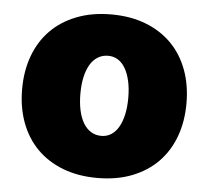

<svg xmlns="http://www.w3.org/2000/svg" viewBox="-45 -601 715 658"><g transform="rotate(5 312.5 -272.0)"><path d="M29.8 -271.3Q29.8 -334.2 49 -386Q68.2 -437.9 104.6 -474.8Q141 -511.7 193.5 -532.1Q246.1 -552.6 312.5 -552.6Q379.3 -552.6 431.6 -532.1Q484 -511.7 520.4 -474.8Q556.8 -437.9 576 -386Q595.2 -334.2 595.2 -271.3Q595.2 -208.5 576 -156.6Q556.8 -104.8 520.4 -67.8Q484 -30.9 431.6 -10.5Q379.3 9.9 312.5 9.9Q246.1 9.9 193.5 -10.5Q141 -30.9 104.6 -67.8Q68.2 -104.8 49 -156.6Q29.8 -208.5 29.8 -271.3ZM313.9 -134.9Q332.7 -134.9 347.7 -144.4Q362.6 -153.8 373 -171.7Q383.5 -189.6 389.2 -215.2Q394.9 -240.8 394.9 -272.7Q394.9 -304.7 389.2 -330.3Q383.5 -355.8 373 -373.8Q362.6 -391.7 347.7 -401.1Q332.7 -410.5 313.9 -410.5Q294.4 -410.5 278.8 -401.1Q263.1 -391.7 252.3 -373.8Q241.5 -355.8 235.8 -330.3Q230.1 -304.7 230.1 -272.7Q230.1 -240.8 235.8 -215.2Q241.5 -189.6 252.3 -171.7Q263.1 -153.8 278.8 -144.4Q294.4 -134.9 313.9 -134.9Z"/></g></svg>

Font: Inter P Black
Style: Regular
Weight: 900
Designer: Rasmus Andersson
Foundry: rsms
Version: Version 3.018;git-588b23468